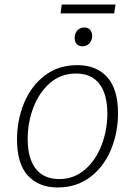

<svg xmlns="http://www.w3.org/2000/svg" viewBox="-20 -819 594 846"><path d="M500 -320Q500 -236 469.5 -161Q439 -86 378.5 -39.5Q318 7 234 7Q151 7 103 -45Q55 -97 55 -205Q55 -290 86 -365Q117 -440 177 -486Q237 -532 321 -532Q405 -532 452.5 -479Q500 -426 500 -320ZM102 -208Q102 -121 137.5 -75.5Q173 -30 241 -30Q306 -30 354.5 -72Q403 -114 428 -180.5Q453 -247 453 -318Q453 -404 418 -449.5Q383 -495 315 -495Q248 -495 200 -453Q152 -411 127 -345Q102 -279 102 -208ZM252 -799H489L483 -760H247ZM309 -652Q309 -672 321 -685Q333 -698 352 -698Q367 -698 376.5 -688Q386 -678 386 -661Q386 -641 374 -628Q362 -615 343 -615Q327 -615 318 -625Q309 -635 309 -652Z"/></svg>

Font: Bitter Pro Light
Style: Italic
Weight: 300
Italic angle: -9°
Designer: Sol Matas, and Bitter project Authors
Foundry: Sol Matas
Version: Version 1.010